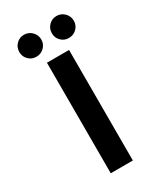

<svg xmlns="http://www.w3.org/2000/svg" viewBox="-222 -975 888 1053"><g transform="rotate(-30 222.5 -448.0)"><path d="M292 0H152V-700H292ZM50 -826Q50 -855 70 -875.5Q90 -896 119 -896Q148 -896 168.5 -875.5Q189 -855 189 -826Q189 -797 168.5 -777Q148 -757 119 -757Q90 -757 70 -777Q50 -797 50 -826ZM256 -826Q256 -855 276 -875.5Q296 -896 325 -896Q354 -896 374.5 -875.5Q395 -855 395 -826Q395 -797 374.5 -777Q354 -757 325 -757Q296 -757 276 -777Q256 -797 256 -826Z"/></g></svg>

Font: CAT North
Style: Regular
Weight: 400
Designer: Peter Wiegel
Foundry: Peter Wiegel
Version: Version 1.000